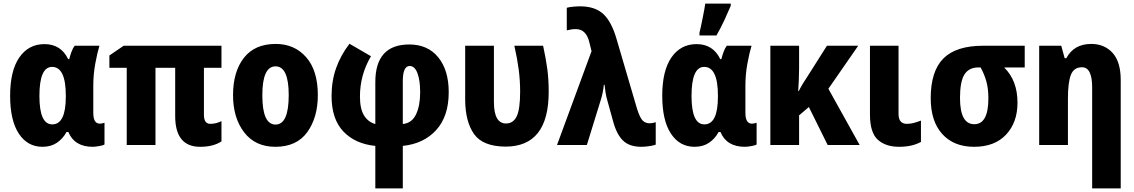

<svg xmlns="http://www.w3.org/2000/svg" viewBox="-20 -802 6275 1062"><path d="M215 10Q262 10 295 -12.5Q328 -35 348 -72H358Q392 10 493 10Q506 10 529 6Q552 2 558 -3V-123Q543 -118 532 -118Q496 -118 496 -178V-328Q496 -390 507 -450Q518 -510 530 -549H393Q383 -536 375.5 -515.5Q368 -495 363 -475H357Q317 -558 226 -558Q138 -558 87 -484.5Q36 -411 36 -272Q36 -136 84 -63Q132 10 215 10ZM269 -114Q198 -114 198 -271Q198 -432 268 -432Q344 -432 344 -273V-267Q344 -114 269 -114Z M1143 -117Q1108 -117 1108 -167V-427H1205V-549H664L585 -495V-427H681V0H840V-427H949V-160Q949 10 1087 10Q1160 10 1205 -20V-132Q1175 -117 1143 -117Z M1738 -276Q1738 -412 1673.5 -485.5Q1609 -559 1505 -559Q1389 -559 1329 -482Q1269 -405 1269 -276Q1269 -150 1330.5 -70Q1392 10 1503 10Q1621 10 1679.5 -71Q1738 -152 1738 -276ZM1431 -275Q1431 -435 1504 -435Q1577 -435 1577 -276Q1577 -113 1504 -113Q1431 -113 1431 -275Z M1913 -560Q1864 -496 1839 -425Q1814 -354 1814 -271Q1814 -143 1879.5 -74.5Q1945 -6 2056 5V240H2208V5Q2324 -7 2393 -83Q2462 -159 2462 -292Q2462 -414 2404 -485Q2346 -556 2244 -556Q2056 -556 2056 -348V-116Q2016 -127 1993.5 -163.5Q1971 -200 1971 -268Q1971 -388 2032 -491ZM2246 -437Q2274 -437 2289 -397.5Q2304 -358 2304 -291Q2304 -217 2281 -169Q2258 -121 2208 -116V-353Q2208 -437 2246 -437Z M2776 9Q3015 9 3015 -294Q3015 -362 3007.5 -419Q3000 -476 2984 -549H2825Q2841 -479 2849 -418Q2857 -357 2857 -295Q2857 -198 2838 -158.5Q2819 -119 2779 -119Q2712 -119 2712 -238V-549H2553V-249Q2554 -128 2602.5 -60Q2651 8 2776 9Z M3061 0H3226L3303 -249Q3316 -290 3320 -333H3324Q3326 -314 3329.5 -290.5Q3333 -267 3340 -244L3371 -132Q3390 -60 3425.5 -25Q3461 10 3528 10Q3546 10 3570.5 6.5Q3595 3 3607 -2V-126Q3589 -120 3573 -120Q3551 -120 3535.5 -134.5Q3520 -149 3504 -199L3391 -584Q3363 -682 3317 -724.5Q3271 -767 3189 -767Q3172 -767 3150.5 -765Q3129 -763 3115 -759V-634Q3141 -641 3165 -641Q3223 -641 3240 -567L3252 -519Z M3822 10Q3869 10 3902 -12.5Q3935 -35 3955 -72H3965Q3999 10 4100 10Q4113 10 4136 6Q4159 2 4165 -3V-123Q4150 -118 4139 -118Q4103 -118 4103 -178V-328Q4103 -390 4114 -450Q4125 -510 4137 -549H4000Q3990 -536 3982.5 -515.5Q3975 -495 3970 -475H3964Q3924 -558 3833 -558Q3745 -558 3694 -484.5Q3643 -411 3643 -272Q3643 -136 3691 -63Q3739 10 3822 10ZM3876 -114Q3805 -114 3805 -271Q3805 -432 3875 -432Q3951 -432 3951 -273V-267Q3951 -114 3876 -114ZM3849 -606H3943Q3967 -648 3986.5 -690Q4006 -732 4022 -770V-782H3881Q3877 -754 3866.5 -701.5Q3856 -649 3849 -621Z M4727 -549H4554L4445 -377Q4432 -358 4420 -338Q4408 -318 4398 -298H4395Q4397 -327 4398.5 -359.5Q4400 -392 4400 -427V-549H4241V0H4400V-164L4454 -210L4558 0H4735L4562 -311Z M4950 -549H4792V-169Q4792 -68 4835.5 -29Q4879 10 4953 10Q5025 10 5074 -17V-135Q5053 -127 5034.5 -122Q5016 -117 4996 -117Q4950 -117 4950 -172Z M5608 -234Q5608 -357 5534 -429H5648V-549H5418Q5268 -549 5198 -478.5Q5128 -408 5128 -259Q5128 -131 5192 -60.5Q5256 10 5368 10Q5482 10 5545 -57.5Q5608 -125 5608 -234ZM5290 -260Q5290 -351 5314.5 -390Q5339 -429 5392 -429H5404Q5425 -391 5436 -351Q5447 -311 5447 -258Q5447 -115 5369 -115Q5290 -115 5290 -260Z M6016 -559Q5920 -559 5878 -480H5869L5850 -549H5728V0H5887V-256Q5887 -347 5903.5 -388.5Q5920 -430 5965 -430Q6021 -430 6021 -318V240H6179V-359Q6179 -460 6134 -509.5Q6089 -559 6016 -559Z"/></svg>

Font: Noto Sans Display SemiCondensed Extra
Style: Regular
Weight: 800
Width: 4
Designer: Monotype Design Team
Foundry: Monotype Imaging Inc.
Version: Version 1.900